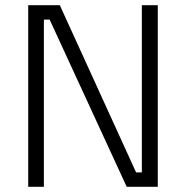

<svg xmlns="http://www.w3.org/2000/svg" viewBox="-20 -715 712 735"><path d="M88 -695H209L501 -55H523V-695H584V0H465L170 -640H148V0H88Z"/></svg>

Font: Cairo Light
Style: Regular
Weight: 300
Designer: Mohamed Gaber, Accademia di Belle Arti di Urbino and others
Foundry: Kief Type Foundry, Accademia di Belle Arti di Urbino and others
Version: Version 3.011